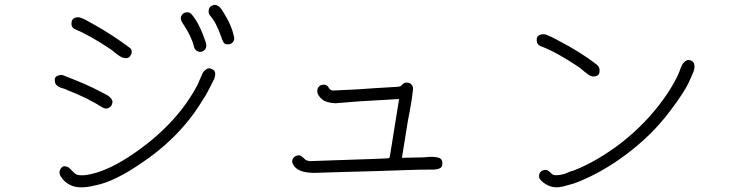

<svg xmlns="http://www.w3.org/2000/svg" viewBox="-20 -786 3040 797"><path d="M832 -616.2Q843.8 -585 823.2 -574.2Q812.5 -567.4 800.3 -573.2Q788.1 -579.1 785.2 -591.8Q775.4 -633.8 742.2 -683.6Q742.2 -684.6 741.2 -684.6Q741.2 -685.5 740.2 -686.5Q724.6 -709 734.4 -722.7Q741.2 -733.4 754.4 -734.9Q767.6 -736.3 776.4 -725.6Q807.6 -688.5 832 -616.2ZM951.2 -633.8Q955.1 -622.1 946.8 -611.3Q938.5 -600.6 924.8 -602.5V-601.6Q911.1 -601.6 906.2 -613.3Q902.3 -620.1 898.4 -632.8Q877 -694.3 851.6 -721.7Q843.8 -732.4 846.7 -745.1Q848.6 -757.8 860.4 -762.7Q882.8 -774.4 904.3 -740.2Q941.4 -682.6 951.2 -633.8ZM291 -665Q274.4 -672.9 276.9 -692.4Q279.3 -711.9 298.8 -713.9Q306.6 -715.8 318.4 -710.9Q329.1 -707 336.9 -702.6Q344.7 -698.2 356.9 -691.4Q369.1 -684.6 373 -682.6Q449.2 -639.6 515.6 -589.8Q532.2 -579.1 524.4 -560.5Q516.6 -542 498 -544.9Q488.3 -545.9 478 -552.2Q467.8 -558.6 455.6 -568.8Q443.4 -579.1 438.5 -582Q352.5 -639.6 291 -665ZM407.2 -338.9Q342.8 -379.9 261.7 -411.1Q258.8 -413.1 248 -417Q235.4 -420.9 229.5 -422.9Q222.7 -425.8 215.8 -431.6Q209 -437.5 208 -447.3Q204.1 -465.8 219.7 -471.7Q235.4 -478.5 249 -470.7Q345.7 -433.6 393.6 -407.2Q395.5 -406.2 407.2 -400.4Q420.9 -393.6 427.2 -389.6Q433.6 -385.7 440.4 -377.9Q447.3 -370.1 447.3 -360.4H446.3Q445.3 -345.7 432.6 -338.9Q419.9 -332 407.2 -338.9ZM857.4 -500Q876 -494.1 873 -473.6Q872.1 -466.8 869.1 -458Q867.2 -454.1 846.7 -414.1Q834 -388.7 817.4 -364.3Q787.1 -314.5 748 -268.6Q672.9 -180.7 573.2 -113.3Q515.6 -73.2 466.3 -48.8Q417 -24.4 376 -16.6Q307.6 1 270.5 -18.6Q250 -28.3 235.4 -48.8Q219.7 -69.3 233.4 -87.9Q241.2 -97.7 251 -95.7Q261.7 -93.8 268.6 -87.9Q274.4 -82 283.2 -73.2Q291 -64.5 297.9 -61.5Q323.2 -52.7 377.9 -68.4Q460.9 -92.8 566.4 -170.9Q667 -245.1 737.3 -335.9Q774.4 -384.8 800.8 -435.5Q802.7 -439.5 809.1 -455.1Q815.4 -470.7 820.3 -480.5Q825.2 -491.2 835.9 -498Q846.7 -505.9 857.4 -500Z M1816.4 -109.4Q1816.4 -103.5 1815.4 -98.6V-97.7Q1810.5 -84 1782.2 -82H1764.6Q1748 -82 1716.3 -81.5Q1684.6 -81.1 1668.9 -80.1Q1540 -75.2 1412.1 -72.3Q1297.9 -68.4 1285.2 -68.4Q1212.9 -68.4 1196.3 -104.5Q1189.5 -115.2 1195.8 -127Q1202.1 -138.7 1214.8 -140.6Q1221.7 -142.6 1227.5 -139.6Q1233.4 -136.7 1239.3 -130.9Q1245.1 -125 1248 -123Q1254.9 -118.2 1266.6 -117.2L1552.7 -127L1589.8 -128.9Q1594.7 -128.9 1597.7 -132.8L1636.7 -375L1469.7 -365.2L1372.1 -357.4Q1349.6 -358.4 1331.1 -365.2Q1316.4 -371.1 1304.7 -386.7Q1293 -403.3 1298.8 -418V-418.9Q1304.7 -433.6 1321.8 -434.6Q1338.9 -435.5 1345.7 -419.9Q1349.6 -412.1 1362.3 -410.2L1462.9 -415Q1469.7 -416 1534.2 -419.9Q1598.6 -423.8 1631.8 -425.8Q1643.6 -426.8 1647.5 -432.6Q1656.2 -443.4 1668.5 -443.4Q1680.7 -443.4 1688.5 -434.6Q1696.3 -425.8 1694.3 -413.1Q1692.4 -393.6 1689 -372.1Q1685.5 -350.6 1680.7 -323.7Q1675.8 -296.9 1672.9 -283.2Q1660.2 -204.1 1648.4 -130.9Q1692.4 -131.8 1737.3 -132.8Q1740.2 -132.8 1752 -133.8Q1774.4 -136.7 1793 -132.8Q1804.7 -131.8 1810.5 -125.5Q1816.4 -119.1 1816.4 -109.4Z M2223.6 -594.7Q2209 -600.6 2208 -618.2Q2206.1 -636.7 2222.7 -641.6Q2237.3 -647.5 2252.9 -639.6Q2267.6 -633.8 2284.2 -625Q2293 -620.1 2296.9 -618.2Q2392.6 -568.4 2456.1 -518.6Q2470.7 -507.8 2468.8 -489.3Q2467.8 -470.7 2447.3 -468.8Q2437.5 -466.8 2424.8 -474.6Q2413.1 -482.4 2399.4 -494.1Q2385.7 -505.9 2380.9 -508.8Q2289.1 -570.3 2223.6 -594.7ZM2846.7 -535.2Q2860.4 -531.2 2862.3 -516.6Q2865.2 -502 2855.5 -480.5Q2846.7 -460 2837.9 -441.4Q2829.1 -422.9 2813.5 -398.9Q2797.9 -375 2791 -365.2Q2784.2 -355.5 2774.4 -342.8Q2706.1 -246.1 2606.4 -166Q2508.8 -87.9 2408.2 -43Q2377.9 -29.3 2360.8 -23.9Q2343.8 -18.6 2316.4 -11.7Q2288.1 -4.9 2265.6 -12.2Q2243.2 -19.5 2225.6 -37.1Q2213.9 -48.8 2218.8 -63.5Q2223.6 -78.1 2239.3 -80.1Q2246.1 -82 2252.4 -79.1Q2258.8 -76.2 2264.6 -70.3Q2270.5 -63.5 2274.4 -61.5Q2278.3 -58.6 2287.1 -58.6Q2295.9 -58.6 2307.1 -60.5Q2318.4 -62.5 2324.2 -64.5Q2330.1 -66.4 2342.8 -72.3Q2355.5 -77.1 2358.4 -77.1Q2456.1 -114.3 2560.5 -194.3Q2662.1 -274.4 2732.4 -372.1Q2767.6 -419.9 2792 -469.7Q2793.9 -472.7 2799.8 -488.3Q2805.7 -504.9 2810.5 -514.6Q2815.4 -525.4 2825.2 -532.2Q2835 -540 2846.7 -535.2Z"/></svg>

Font: irohamaru Light
Style: Regular
Weight: 200
Designer: [Source Han Sans]
Ryoko NISHIZUKA  (kana & ideographs); Paul D. Hunt (Latin, Greek & Cyrillic); Wenlong ZHANG  (bopomofo
Version: Version 1.01